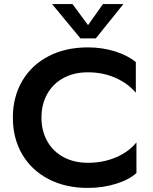

<svg xmlns="http://www.w3.org/2000/svg" viewBox="-20 -910 748 940"><path d="M410 10Q301 10 218 -33Q135 -76 89 -154Q43 -232 43 -334Q43 -436 89 -514Q135 -592 218 -635Q301 -678 410 -678Q481 -678 543 -658.5Q605 -639 645 -606V-456Q606 -502 545 -529Q484 -556 410 -556Q343 -556 291.5 -528.5Q240 -501 211.5 -450.5Q183 -400 183 -334Q183 -269 211.5 -218.5Q240 -168 291.5 -140.5Q343 -113 410 -113Q486 -113 548.5 -140Q611 -167 648 -213V-63Q614 -31 549 -10.5Q484 10 410 10ZM374 -722 235 -890H335L411 -787L484 -890H584L449 -722Z"/></svg>

Font: Madhuban SemiBold
Style: Regular
Weight: 600
Designer: jaikishan Patel
Foundry: MagicType
Version: Version 1.000